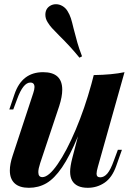

<svg xmlns="http://www.w3.org/2000/svg" viewBox="-20 -871 637 905"><path d="M24.4 0ZM554.7 -165 527.8 -88.9Q508.3 -33.7 472.9 -9.8Q437.5 14.2 393.6 14.2Q339.4 14.2 319.8 -20Q310.5 -37.1 310.5 -61.5Q310.5 -85.9 320.8 -126L347.7 -229Q308.6 -134.8 272.2 -81.8Q235.8 -28.8 198.7 -7.3Q161.6 14.2 116.2 14.2Q71.8 14.2 49.1 -6.8Q26.4 -27.8 26.4 -67.4Q26.4 -97.7 39.6 -137.2L136.7 -432.1Q142.6 -449.7 142.6 -460.4Q142.6 -481.9 123 -481.9Q88.9 -481.9 60.5 -403.3L42.5 -355H23.9L48.8 -428.2Q84 -530.8 183.1 -530.8Q273.4 -530.8 273.4 -448.2Q273.4 -415.5 259.3 -371.6L169.4 -102.1Q160.6 -75.2 160.6 -59.6Q160.6 -36.1 179.7 -36.1Q209.5 -36.1 251.7 -97.2Q293.9 -158.2 336.7 -259.3Q379.4 -360.4 410.6 -474.1L421.9 -517.1Q509.8 -518.6 566.9 -530.8L441.4 -85Q435.1 -63 435.1 -52.2Q435.1 -35.2 452.6 -35.2Q470.7 -35.2 486.1 -53.2Q501.5 -71.3 516.6 -113.8L535.6 -165ZM259.8 -702.6Q236.3 -726.1 224.9 -738.8Q213.4 -751.5 204.6 -766.1Q193.8 -783.2 193.8 -801.3Q193.8 -830.6 217.3 -844.2Q229 -851.1 244.1 -851.1Q259.8 -851.1 274.4 -842.5Q289.1 -834 298.3 -818.8Q308.1 -803.2 314 -785.2Q319.8 -767.1 326.7 -737.3Q337.4 -695.3 345 -668.9Q352.5 -642.6 366.7 -605.5L354.5 -599.1Q313 -650.4 259.8 -702.6Z"/></svg>

Font: TypoPRO Playfair Display
Style: Bold Italic
Weight: 700
Italic angle: -14.9847°
Designer: Claus Eggers Sørensen
Foundry: Claus Eggers Sørensen
Version: Version 1.004;PS 001.004;hotconv 1.0.70;makeotf.lib2.5.58329